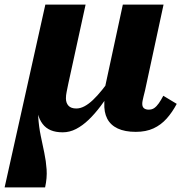

<svg xmlns="http://www.w3.org/2000/svg" viewBox="-57 -560 805 830"><path d="M214 12Q184 12 162.5 3Q141 -6 127 -24.5Q113 -43 106 -70Q99 -97 98 -134L112 -160Q105 -103 108 -57.5Q111 -12 119 26.5Q127 65 134.5 100.5Q142 136 144.5 172.5Q147 209 138 250H-37L139 -540H313L238 -197Q234 -177 231 -162.5Q228 -148 228 -135Q228 -115 239 -103Q250 -91 273 -91Q290 -91 308 -100.5Q326 -110 345 -128Q364 -146 384.5 -171.5Q405 -197 427 -228L429 -174Q404 -136 378.5 -102Q353 -68 326.5 -42.5Q300 -17 272 -2.5Q244 12 214 12ZM530 10Q483 10 452 -4.5Q421 -19 406.5 -47Q392 -75 394 -116Q394 -123 394.5 -129.5Q395 -136 396 -142.5Q397 -149 398 -153L389 -146L474 -540H650L570 -169Q566 -154 563.5 -143Q561 -132 559.5 -125Q558 -118 558 -111Q558 -98 565.5 -92Q573 -86 586 -86Q600 -86 610 -93Q620 -100 629.5 -113.5Q639 -127 649 -146L707 -111Q688 -75 663.5 -47.5Q639 -20 606.5 -5Q574 10 530 10Z"/></svg>

Font: Roboto Serif
Style: Bold Italic
Weight: 700
Italic angle: -10°
Designer: Greg Gazdowicz
Foundry: Commercial Type
Version: Version 1.008